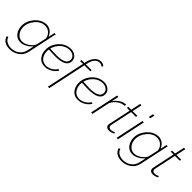

<svg xmlns="http://www.w3.org/2000/svg" viewBox="137 -1908 3299 3299"><g transform="rotate(45 1786.0 -258.5)"><path d="M-25 101 3 87Q20 140 65 166.5Q110 193 172 193Q254 193 318 146.5Q382 100 400 16L427 -106Q385 -55 326.5 -23Q268 9 213 9Q129 9 78.5 -55.5Q28 -120 28 -210Q28 -330 117 -429Q206 -528 321 -528Q434 -528 492 -402L517 -520H548L434 16Q413 115 337 169Q261 223 166 223Q13 223 -25 101ZM441 -172 479 -351Q470 -414 424 -455Q378 -496 318 -496Q215 -496 139 -405.5Q63 -315 63 -215Q63 -135 108.5 -78.5Q154 -22 226 -22Q290 -22 356.5 -69.5Q423 -117 441 -172Z M806 -244Q741 -244 648 -250Q645 -230 645 -211Q645 -129 688.5 -74Q732 -19 811 -19Q865 -19 919.5 -50Q974 -81 1002 -131L1032 -122Q998 -63 934.5 -26.5Q871 10 803 10Q714 10 662 -53Q610 -116 610 -210Q610 -334 699 -431Q788 -528 915 -528Q977 -528 1025 -491Q1073 -454 1073 -390Q1073 -244 806 -244ZM910 -498Q818 -498 747 -434Q676 -370 653 -279Q746 -273 809 -273Q1040 -273 1040 -391Q1040 -443 1000 -470.5Q960 -498 910 -498Z M1238 -490H1168L1174 -520H1245L1249 -539Q1268 -633 1316 -686.5Q1364 -740 1427 -740Q1487 -740 1514 -706L1493 -683Q1472 -709 1425 -709Q1374 -709 1336.5 -665Q1299 -621 1283 -539L1279 -520H1422L1416 -490H1272L1123 213H1089Z M1612 -244Q1547 -244 1454 -250Q1451 -230 1451 -211Q1451 -129 1494.5 -74Q1538 -19 1617 -19Q1671 -19 1725.5 -50Q1780 -81 1808 -131L1838 -122Q1804 -63 1740.5 -26.5Q1677 10 1609 10Q1520 10 1468 -53Q1416 -116 1416 -210Q1416 -334 1505 -431Q1594 -528 1721 -528Q1783 -528 1831 -491Q1879 -454 1879 -390Q1879 -244 1612 -244ZM1716 -498Q1624 -498 1553 -434Q1482 -370 1459 -279Q1552 -273 1615 -273Q1846 -273 1846 -391Q1846 -443 1806 -470.5Q1766 -498 1716 -498Z M2037 -520H2070L2042 -388Q2081 -446 2133 -480Q2185 -514 2239 -519Q2250 -521 2260 -519L2253 -488Q2184 -485 2124.5 -442.5Q2065 -400 2030 -327L1961 0H1927Z M2285 -61Q2285 -67 2287 -81L2374 -490H2304L2310 -520H2381L2419 -699H2453L2415 -520H2532L2525 -490H2408L2330 -127Q2321 -80 2321 -76Q2321 -53 2336 -40Q2351 -27 2374 -27Q2416 -27 2458 -52L2464 -24Q2460 -21 2447 -14.5Q2434 -8 2409 -1.5Q2384 5 2361 5Q2327 5 2306 -13Q2285 -31 2285 -61Z M2700 -730H2734L2716 -646H2682ZM2655 -520H2689L2579 0H2545Z M2696 101 2724 87Q2741 140 2786 166.5Q2831 193 2893 193Q2975 193 3039 146.5Q3103 100 3121 16L3148 -106Q3106 -55 3047.5 -23Q2989 9 2934 9Q2850 9 2799.5 -55.5Q2749 -120 2749 -210Q2749 -330 2838 -429Q2927 -528 3042 -528Q3155 -528 3213 -402L3238 -520H3269L3155 16Q3134 115 3058 169Q2982 223 2887 223Q2734 223 2696 101ZM3162 -172 3200 -351Q3191 -414 3145 -455Q3099 -496 3039 -496Q2936 -496 2860 -405.5Q2784 -315 2784 -215Q2784 -135 2829.5 -78.5Q2875 -22 2947 -22Q3011 -22 3077.5 -69.5Q3144 -117 3162 -172Z M3350 -61Q3350 -67 3352 -81L3439 -490H3369L3375 -520H3446L3484 -699H3518L3480 -520H3597L3590 -490H3473L3395 -127Q3386 -80 3386 -76Q3386 -53 3401 -40Q3416 -27 3439 -27Q3481 -27 3523 -52L3529 -24Q3525 -21 3512 -14.5Q3499 -8 3474 -1.5Q3449 5 3426 5Q3392 5 3371 -13Q3350 -31 3350 -61Z"/></g></svg>

Font: Raleway-v4020 ExtraLight
Style: Italic
Weight: 275
Italic angle: -12°
Designer: Matt McInerney, Pablo Impallari, Rodrigo Fuenzalida
Foundry: Matt McInerney, Pablo Impallari, Rodrigo Fuenzalida
Version: Version 4.020;PS 004.020;hotconv 1.0.88;makeotf.lib2.5.64775